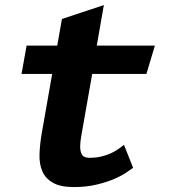

<svg xmlns="http://www.w3.org/2000/svg" viewBox="-20 -730 690 758"><path d="M301 -194 344 -438H558L591.5 -550H362L390 -710L224.5 -655L206 -550H85L65 -438H186L145 -205Q137.5 -161.5 136 -122.5Q134.5 -83 147 -54.5Q158.5 -26 189 -8.5Q218 8.5 272.5 8.5Q321.5 8.5 362.5 -1.5Q403.5 -11.5 432 -24Q460 -36 479.5 -49.5Q489.5 -56.5 505.5 -67.5L469.5 -158Q460 -150.5 446.5 -141Q434 -132.5 417 -124.5Q401.5 -117.5 379.5 -112Q359.5 -107 331.5 -107Q321 -107 313 -111Q305 -114.5 301 -125Q296.5 -135 296.5 -152Q296.5 -168.5 301 -194Z"/></svg>

Font: B612
Style: Regular
Weight: 700
Italic angle: -10°
Designer: Nicolas Chauveau, Thomas Paillot, Jonathan Favre-Lamarine, Jean-Luc Vinot
Foundry: AIRBUS
Version: Version 1.008